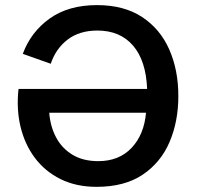

<svg xmlns="http://www.w3.org/2000/svg" viewBox="-20 -722 766 748"><path d="M553.2 -375.5Q548.8 -485.8 498.3 -544.4Q447.8 -603 359.4 -603Q290 -603 243.9 -568.1Q197.8 -533.2 177.7 -473.6L68.8 -512.2Q100.1 -597.2 173.3 -649.7Q246.6 -702.1 357.9 -702.1Q462.9 -702.1 533.4 -655.8Q604 -609.4 639.4 -529.3Q674.8 -449.2 674.8 -347.7Q674.8 -249 640.6 -168.9Q606.4 -88.9 535.9 -41.5Q465.3 5.9 356.4 5.9Q276.4 5.9 215.6 -24.4Q154.8 -54.7 115.5 -107.4Q76.2 -160.2 59.8 -229Q43.5 -297.9 52.2 -375.5ZM548.8 -282.7H171.9Q175.8 -229.5 198.5 -186.8Q221.2 -144 262.5 -119.1Q303.7 -94.2 362.8 -94.2Q443.8 -94.2 492.7 -146Q541.5 -197.8 548.8 -282.7Z"/></svg>

Font: Estedad-FD SemiBold
Style: Regular
Weight: 600
Designer: Amin Abedi
Version: Version 7.3